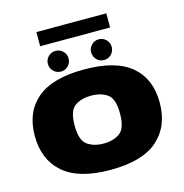

<svg xmlns="http://www.w3.org/2000/svg" viewBox="-125 -995 1065 1114"><g transform="rotate(-15 407.5 -438.0)"><path d="M403 4.5Q594.5 4.5 686.5 -76.2Q778.5 -157 778.5 -299.5Q778.5 -442 686.5 -520.2Q594.5 -598.5 403 -598.5Q212.5 -598.5 120.2 -520.2Q28 -442 28 -299.5Q28 -157 120.2 -76.2Q212.5 4.5 403 4.5ZM403 -153.5Q344.5 -153.5 305.8 -181.2Q267 -209 267 -298Q267 -387 305.8 -414Q344.5 -441 403 -441Q462.5 -441 501 -414Q539.5 -387 539.5 -298Q539.5 -209 501 -181.2Q462.5 -153.5 403 -153.5ZM272 -621Q297.5 -621 315.8 -639.2Q334 -657.5 334 -683.5Q334 -709 315.8 -727.2Q297.5 -745.5 272 -745.5Q246 -745.5 227.8 -727.2Q209.5 -709 209.5 -683.5Q209.5 -657.5 227.8 -639.2Q246 -621 272 -621ZM531 -621Q557 -621 575 -639.2Q593 -657.5 593 -683.5Q593 -709 575 -727.2Q557 -745.5 531 -745.5Q505.5 -745.5 487.5 -727.2Q469.5 -709 469.5 -683.5Q469.5 -657.5 487.2 -639.2Q505 -621 531 -621ZM193 -794.5H613V-879.5H193Z"/></g></svg>

Font: Anybody SemiExpanded Black
Style: Regular
Weight: 900
Width: 6
Version: Version 1.113;gftools[0.9.25]